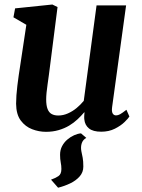

<svg xmlns="http://www.w3.org/2000/svg" viewBox="-20 -588 644 871"><path d="M347.5 17 371.5 37.5Q356 46 350.8 62Q345.5 78 349 97.5Q352.5 113 355.2 128Q358 143 358 168Q358 193.5 341.2 212.5Q324.5 231.5 298.2 244Q272 256.5 243.5 263.5L211.5 227Q231.5 220 245 211Q258.5 202 258.5 178.5Q258.5 163.5 255.5 148.8Q252.5 134 252.5 114Q252.5 92.5 261.5 75.2Q270.5 58 285 45.5Q299.5 33 316.2 25.5Q333 18 347.5 17ZM188.5 10Q156.5 10 125.8 -1.8Q95 -13.5 74.2 -41.2Q53.5 -69 53 -117.5Q53 -135 54.5 -155.8Q56 -176.5 58.8 -199.8Q61.5 -223 65 -246.8Q68.5 -270.5 72 -293L99.5 -475.5L41 -509.5L48.5 -550L217.5 -567.5L241 -556L207 -289Q204.5 -267.5 201.5 -246.2Q198.5 -225 195.8 -205Q193 -185 191.2 -167.8Q189.5 -150.5 189.5 -137.5Q189.5 -109.5 195.8 -93.5Q202 -77.5 214.2 -70.8Q226.5 -64 244.5 -64Q266.5 -64 288 -73.5Q309.5 -83 327.8 -98.2Q346 -113.5 360 -130.5L418 -563.5H552L488.5 -101.5Q486 -82 491.2 -73.2Q496.5 -64.5 506.5 -64.5Q515.5 -64.5 525.2 -70Q535 -75.5 553.5 -90L567 -59.5Q562.5 -51.5 545.5 -34.8Q528.5 -18 501.2 -4.2Q474 9.5 439 9.5Q402 9.5 383.5 -5.5Q365 -20.5 362.5 -46.5Q362 -49 362 -52.5Q362 -56 362 -60.2Q362 -64.5 362.5 -69Q363 -73.5 363.5 -77.5L362 -78.5Q348.5 -62.5 331.8 -46.8Q315 -31 293.8 -18.2Q272.5 -5.5 246.2 2.2Q220 10 188.5 10Z"/></svg>

Font: Merriweather
Style: Bold Italic
Weight: 700
Italic angle: -7.8°
Version: Version 2.101